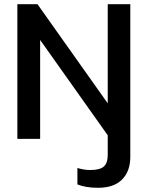

<svg xmlns="http://www.w3.org/2000/svg" viewBox="-20 -664 707 918"><path d="M449.2 233.9Q390.1 233.9 350.1 217.8V139.2Q381.3 148.9 411.1 148.9Q457.5 148.9 476.3 132.3Q495.1 115.7 495.1 76.2V-17.1L171.9 -473.1V0H63V-644H159.2L495.1 -169.9V-644H603V85.9Q603 154.8 563.7 194.3Q524.4 233.9 449.2 233.9Z"/></svg>

Font: Kanit
Style: Regular
Weight: 400
Designer: Katatrad Team
Foundry: CadsonDemak
Version: Version 1.000;PS 001.000;hotconv 1.0.88;makeotf.lib2.5.64775